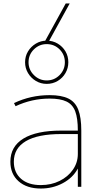

<svg xmlns="http://www.w3.org/2000/svg" viewBox="-20 -1080 569 1110"><path d="M216 10Q135 10 87.5 -32Q40 -74 40 -145Q40 -233 115.5 -279Q191 -325 334 -325H430Q430 -396 415 -436Q400 -476 364.5 -493Q329 -510 267 -510Q215 -510 166 -499Q117 -488 70 -466L61 -484Q109 -507 160.5 -518.5Q212 -530 267 -530Q335 -530 375 -510.5Q415 -491 432.5 -446Q450 -401 450 -325V0H430V-104H429Q401 -52 343 -21Q285 10 216 10ZM216 -10Q276 -10 324.5 -34Q373 -58 401.5 -99Q430 -140 430 -190V-305H334Q199 -305 129.5 -264Q60 -223 60 -145Q60 -83 101.5 -46.5Q143 -10 216 -10ZM250 -595Q216 -595 187.5 -612Q159 -629 142 -657.5Q125 -686 125 -720Q125 -755 142 -783Q159 -811 187.5 -828Q216 -845 250 -845Q285 -845 313.5 -828Q342 -811 358.5 -783Q375 -755 375 -720Q375 -686 358.5 -657.5Q342 -629 313.5 -612Q285 -595 250 -595ZM250 -615Q294 -615 324.5 -646Q355 -677 355 -720Q355 -764 324.5 -794.5Q294 -825 250 -825Q207 -825 176 -794.5Q145 -764 145 -720Q145 -677 176 -646Q207 -615 250 -615ZM262 -840H239L360 -1060H383Z"/></svg>

Font: M PLUS 1 Thin
Style: Regular
Weight: 100
Designer: Coji Morishita
Foundry: UNDERFOREST DESIGN
Version: Version 1.001